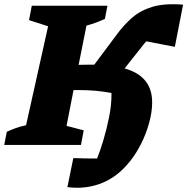

<svg xmlns="http://www.w3.org/2000/svg" viewBox="-55 -684 884 906"><path d="M-35 0 -23 -62Q-2 -72 20.5 -80Q43 -88 68 -93L172 -560L82 -589L95 -657H452L440 -595Q421 -586 399.5 -578Q378 -570 353 -563L316 -378Q346 -379 371 -379Q381 -379 390 -379L496 -521Q529 -566 568.5 -600.5Q608 -635 665 -652Q722 -669 809 -662L770 -463L635 -489Q628 -481 621.5 -473Q615 -465 609 -457L533 -361Q663 -325 663 -201Q663 -156 649 -105Q635 -54 611.5 -7Q588 40 560 75Q509 140 445.5 171Q382 202 309 202Q286 202 263 199L291 62Q347 64 403 64Q417 30 432.5 -21.5Q448 -73 459.5 -130Q471 -187 471 -237Q471 -241 471 -245Q401 -259 318 -259Q305 -259 292 -259L259 -90L340 -69L327 0Z"/></svg>

Font: Piazzolla ExtraBold
Style: Italic
Weight: 800
Italic angle: -11.3°
Designer: Juan Pablo del Peral
Foundry: Huerta Tipografica
Version: Version 1.330